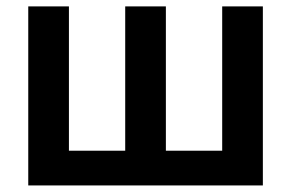

<svg xmlns="http://www.w3.org/2000/svg" viewBox="-20 -565 884 585"><path d="M66.1 -545.5H190V-105.8H361.5V-545.5H485.4V-105.8H657V-545.5H780.9V0H66.1Z"/></svg>

Font: Inter UI Semi Bold
Style: Regular
Weight: 600
Designer: Rasmus Andersson
Foundry: rsms
Version: 3.2;8d6f07862